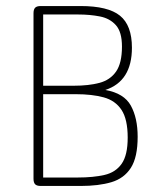

<svg xmlns="http://www.w3.org/2000/svg" viewBox="-20 -616 529 636"><path d="M329 -318Q417 -347 417 -458Q417 -532 377.5 -564Q338 -596 247 -596H115Q102 -596 96.5 -590.5Q91 -585 91 -572V-24Q91 -11 96.5 -5.5Q102 0 115 0H247Q307 0 349 -12.5Q391 -25 413.5 -60Q436 -95 436 -163Q436 -225 413.5 -266Q391 -307 329 -318ZM123 -332V-568H239Q278 -568 311 -561.5Q344 -555 364 -532.5Q384 -510 384 -462Q384 -407 364.5 -379Q345 -351 309.5 -341.5Q274 -332 224 -332ZM123 -28V-304H231Q285 -304 323.5 -293.5Q362 -283 382.5 -252Q403 -221 403 -160Q403 -102 383 -73.5Q363 -45 326 -36.5Q289 -28 238 -28Z"/></svg>

Font: Beiruti ExtraLight
Style: Regular
Weight: 250
Designer: Arlette Boutros
Foundry: Boutros
Version: Version 1.41